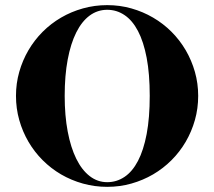

<svg xmlns="http://www.w3.org/2000/svg" viewBox="-20 -704 831 745"><path d="M749 -332Q749 -283.2 736.3 -238.3Q723.6 -193.4 700.7 -154.1Q677.7 -114.7 645.5 -82.5Q613.3 -50.3 574 -27.3Q534.7 -4.4 489.7 8.3Q444.8 21 396 21Q347.2 21 301.8 8.3Q256.3 -4.4 217 -27.3Q177.7 -50.3 145.5 -82.5Q113.3 -114.7 90.3 -154.1Q67.4 -193.4 54.7 -238.3Q42 -283.2 42 -332Q42 -380.4 54.7 -425Q67.4 -469.7 90.3 -509Q113.3 -548.3 145.5 -580.6Q177.7 -612.8 217 -635.7Q256.3 -658.7 301.8 -671.4Q347.2 -684.1 396 -684.1Q444.8 -684.1 489.7 -671.4Q534.7 -658.7 574 -635.7Q613.3 -612.8 645.5 -580.6Q677.7 -548.3 700.7 -509Q723.6 -469.7 736.3 -425Q749 -380.4 749 -332ZM561 -332Q561 -417 549.1 -479.7Q537.1 -542.5 515.4 -583.7Q493.7 -625 463.1 -645.5Q432.6 -666 396 -666Q358.4 -666 327.9 -643.6Q297.4 -621.1 275.9 -578.1Q254.4 -535.2 242.7 -473.1Q231 -411.1 231 -332Q231 -255.4 242.7 -193.6Q254.4 -131.8 275.9 -88.1Q297.4 -44.4 327.9 -20.8Q358.4 2.9 396 2.9Q432.6 2.9 463.1 -17.6Q493.7 -38.1 515.4 -79.6Q537.1 -121.1 549.1 -184.1Q561 -247.1 561 -332Z"/></svg>

Font: Purple Purse
Style: Regular
Weight: 400
Designer: Astigmatic (AOETI)
Foundry: Astigmatic (AOETI)
Version: Version 1.000